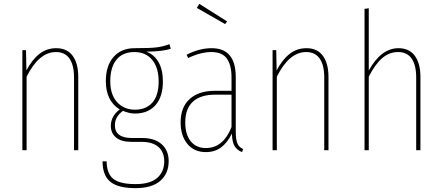

<svg xmlns="http://www.w3.org/2000/svg" viewBox="-20 -779 2292 996"><path d="M386 -379V0H364V-377Q364 -441 340.5 -475Q317 -509 270 -509Q182 -509 118 -381V0H96V-519H115L117 -414Q147 -470 184.5 -499.5Q222 -529 272 -529Q328 -529 357 -489.5Q386 -450 386 -379Z M866 -526Q825 -512 739 -511Q780 -496 802.5 -456.5Q825 -417 825 -356Q825 -277 786.5 -233.5Q748 -190 680 -190Q650 -190 618 -204Q576 -174 576 -129Q576 -63 666 -63H718Q783 -63 819 -30.5Q855 2 855 57Q855 121 811.5 159Q768 197 683 197Q593 197 552.5 164Q512 131 512 58H533Q534 122 568 149Q602 176 683 176Q759 176 795.5 144Q832 112 832 58Q832 10 802 -16.5Q772 -43 716 -43H664Q609 -43 582 -65.5Q555 -88 555 -126Q555 -177 601 -211Q529 -256 529 -358Q529 -438 569 -483.5Q609 -529 678 -529Q761 -529 794.5 -533.5Q828 -538 859 -550ZM552 -358Q552 -287 588 -248.5Q624 -210 680 -210Q738 -210 770.5 -247Q803 -284 803 -356Q803 -428 769.5 -468.5Q736 -509 677 -509Q616 -509 584 -469Q552 -429 552 -358Z M1241 -6 1236 10Q1209 0 1196.5 -22Q1184 -44 1183 -86Q1159 -38 1126.5 -14Q1094 10 1048 10Q987 10 952 -32.5Q917 -75 917 -144Q917 -223 964 -265.5Q1011 -308 1095 -308H1181V-377Q1181 -442 1156.5 -475.5Q1132 -509 1077 -509Q1021 -509 956 -478L948 -495Q1014 -529 1078 -529Q1203 -529 1203 -379V-96Q1203 -55 1211.5 -35Q1220 -15 1241 -6ZM1181 -120V-288H1097Q1020 -288 980.5 -251.5Q941 -215 941 -144Q941 -81 969.5 -46Q998 -11 1048 -11Q1138 -11 1181 -120ZM1014 -759 1158 -668 1148 -654 1001 -738Z M1684 -379V0H1662V-377Q1662 -441 1638.5 -475Q1615 -509 1568 -509Q1480 -509 1416 -381V0H1394V-519H1413L1415 -414Q1445 -470 1482.5 -499.5Q1520 -529 1570 -529Q1626 -529 1655 -489.5Q1684 -450 1684 -379Z M2161 -379V0H2139V-377Q2139 -441 2115.5 -475Q2092 -509 2045 -509Q1998 -509 1961 -476Q1924 -443 1893 -381V0H1871V-733L1893 -736V-413Q1957 -529 2047 -529Q2103 -529 2132 -489.5Q2161 -450 2161 -379Z"/></svg>

Font: Fira Sans Extra Condensed Thin
Style: Regular
Weight: 250
Width: 1
Designer: Carrois Corporate & Edenspiekermann AG
Foundry: Carrois Corporate GbR & Edenspiekermann AG
Version: Version 4.203